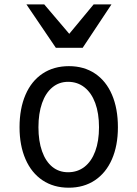

<svg xmlns="http://www.w3.org/2000/svg" viewBox="-20 -868 640 894"><path d="M71 -275.5Q71 -362.5 98.8 -426.8Q126.5 -491 178.5 -525.5Q230.5 -560 301 -560Q371 -560 422.5 -525.5Q474 -491 501.5 -426.8Q529 -362.5 529 -275.5Q529 -190 501.2 -126.5Q473.5 -63 421.8 -28.5Q370 6 300 6Q230 6 178.2 -28.5Q126.5 -63 98.8 -126.8Q71 -190.5 71 -275.5ZM441 -275.5Q441 -340.5 423.5 -388Q406 -435.5 373.5 -461.2Q341 -487 297 -487Q255 -487 223.8 -461.2Q192.5 -435.5 175.8 -387.8Q159 -340 159 -275.5Q159 -211 175.8 -163.8Q192.5 -116.5 223.5 -91.2Q254.5 -66 297 -66Q341 -66 373.5 -91.2Q406 -116.5 423.5 -163.8Q441 -211 441 -275.5ZM103 -847.5H186L302.5 -710.5L416 -847.5H499L365 -645.5H240Z"/></svg>

Font: JuliaMono
Style: Regular
Weight: 400
Monospace: yes
Designer: cormullion
Foundry: corm
Version: Version 0.055; ttfautohint (v1.8.4)